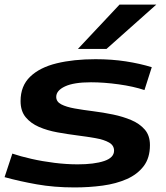

<svg xmlns="http://www.w3.org/2000/svg" viewBox="-23 -810 727 840"><path d="M-3 -35 31 -138Q66 -126 114.5 -115Q163 -104 215.5 -97.5Q268 -91 317 -91Q389 -91 432.5 -105.5Q476 -120 476 -151Q476 -174 454 -186.5Q432 -199 395.5 -205.5Q359 -212 315.5 -217.5Q272 -223 228 -231Q184 -239 148 -254.5Q112 -270 89.5 -297Q67 -324 67 -368Q67 -434 109 -474.5Q151 -515 225 -533Q299 -551 395 -551Q466 -551 527.5 -541.5Q589 -532 641 -516L609 -416Q561 -432 496.5 -441Q432 -450 375 -450Q300 -450 261.5 -432Q223 -414 223 -386Q223 -365 245 -353.5Q267 -342 303.5 -335.5Q340 -329 384 -323.5Q428 -318 471.5 -309Q515 -300 551.5 -284.5Q588 -269 610.5 -243Q633 -217 633 -175Q633 -119 605.5 -83Q578 -47 531.5 -26.5Q485 -6 426 2Q367 10 303 10Q214 10 138 -3.5Q62 -17 -3 -35ZM318 -596 500 -790H661L443 -596Z"/></svg>

Font: Georama ExtraExtended SemiBold
Style: Italic
Weight: 600
Width: 8
Italic angle: -9°
Designer: Jean-Baptiste Levee
Foundry: Production Type
Version: Version 1.000